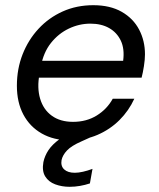

<svg xmlns="http://www.w3.org/2000/svg" viewBox="-20 -528 611 739"><path d="M248 12Q187 12 141 -14Q95 -40 70 -87Q45 -134 45 -198Q45 -263 67 -319Q89 -375 128.5 -417.5Q168 -460 221.5 -484Q275 -508 339 -508Q404 -508 448.5 -482.5Q493 -457 515.5 -414Q538 -371 538 -319Q538 -299 534 -273.5Q530 -248 525 -229H111L122 -294H454Q460 -340 445 -371.5Q430 -403 400 -420Q370 -437 328 -437Q285 -437 245 -418Q205 -399 176 -362.5Q147 -326 137 -271L132 -243Q122 -190 134.5 -148Q147 -106 179.5 -82.5Q212 -59 261 -59Q313 -59 352.5 -83.5Q392 -108 414 -148H497Q476 -102 440 -66Q404 -30 355.5 -9Q307 12 248 12ZM248 191Q218 191 192.5 181.5Q167 172 154 151Q141 130 147 96Q152 72 166.5 50Q181 28 210 7Q239 -14 285 -32L342 -55L356 -12L294 16Q255 33 238 51Q221 69 217 88Q213 111 227 124Q241 137 268 137Q282 137 299.5 133Q317 129 336 122L326 178Q308 184 288 187.5Q268 191 248 191Z"/></svg>

Font: DM Sans 24pt
Style: Italic
Weight: 400
Italic angle: -10°
Designer: Colophon Foundry, Jonny Pinhorn
Foundry: Colophon Foundry
Version: Version 4.004;gftools[0.9.30]